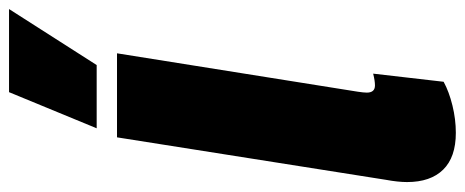

<svg xmlns="http://www.w3.org/2000/svg" viewBox="-322 -697 1029 425"><g transform="rotate(-90 192.5 -484.5)"><path d="M101 -740H287L202 -207Q200 -194 200 -187Q200 -169 216 -169Q226 -169 242 -173L224 -17Q202 -5 171.5 2.5Q141 10 111 10Q57 10 29.5 -18Q2 -46 2 -98Q2 -118 7 -145ZM121 -785 201 -979H385L261 -785Z"/></g></svg>

Font: Georama Semi Condensed Black
Style: Italic
Weight: 900
Width: 4
Italic angle: -9°
Designer: Jean-Baptiste Levee
Foundry: Production Type
Version: Version 1.000